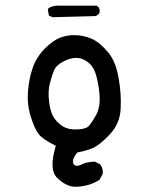

<svg xmlns="http://www.w3.org/2000/svg" viewBox="-20 -550 540 700"><path d="M252 130.9Q218.8 128.9 188 98.1Q157.2 67.4 183.6 -18.6Q136.7 -41 121.1 -61Q105.5 -81.1 91.8 -126Q78.1 -170.9 82 -217.8Q85.9 -264.6 99.6 -303.7Q113.3 -342.8 144.5 -374Q175.8 -405.3 206.1 -415Q236.3 -424.8 268.1 -420.9Q299.8 -417 323.2 -404.3Q346.7 -391.6 374 -359.4Q401.4 -327.1 412.1 -267.6Q422.9 -208 419.9 -153.3Q417 -98.6 379.9 -59.6Q342.8 -20.5 318.4 -10.3Q293.9 0 261.7 5.9Q246.1 25.4 246.1 38.1Q246.1 50.8 255.4 53.7Q264.6 56.6 279.3 48.8Q293.9 41 325.2 39.1L344.7 48.8Q356.4 62.5 354.5 84L342.8 105.5Q303.7 130.9 252 130.9ZM301.8 -88.9Q311.5 -97.7 329.1 -128.4Q346.7 -159.2 342.8 -205.1Q338.9 -251 328.1 -283.2Q317.4 -315.4 288.6 -331.1Q259.8 -346.7 222.7 -331.1Q185.5 -315.4 176.8 -293Q168 -270.5 161.1 -243.2Q154.3 -215.8 159.2 -177.7Q164.1 -139.6 176.8 -120.6Q189.5 -101.6 209 -89.4Q228.5 -77.1 259.8 -78.1Q291 -79.1 301.8 -88.9ZM171.9 -487.3 158.2 -493.2 154.3 -515.6 158.2 -521.5Q177.7 -531.2 201.2 -529.3H333Q346.7 -519.5 342.8 -502.9Q335 -491.2 323.2 -491.2Z"/></svg>

Font: NaikaiFont
Style: Regular
Weight: 400
Version: Version 1.67